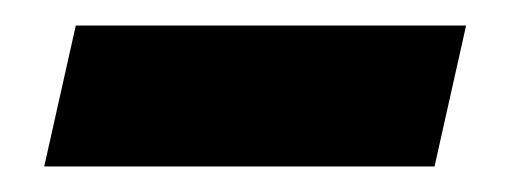

<svg xmlns="http://www.w3.org/2000/svg" viewBox="-20 -330 402 152"><path d="M15 -198.2 40 -309.8H349L324 -198.2Z"/></svg>

Font: Platypi Light
Style: Italic
Weight: 300
Italic angle: -13°
Designer: David Sargent
Foundry: Bolt Cutter Type
Version: Version 1.200